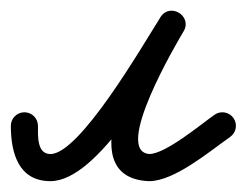

<svg xmlns="http://www.w3.org/2000/svg" viewBox="-45 -309 455 354"><path d="M-25 -77C-25 -77 -25 -77 -25 -77C-25 -27.2 -11 25 48 25C137 25 246.4 -176.7 293.1 -250.7C301.9 -264.6 295.5 -278.2 284.7 -284.8C274 -291.3 258.9 -290.9 250.5 -276.8C217.9 -222.1 78.2 17.4 228.8 25C228.8 25 229.1 25 229.4 25C229.7 25 230 25 230 25C276.7 25 341.9 -30.3 379.3 -56.5C390.6 -64.4 393.4 -80 385.5 -91.3C377.6 -102.6 362 -105.4 350.7 -97.5C350.7 -97.5 350.7 -97.5 350.7 -97.5C324.8 -79.4 260.2 -25 230 -25C230 -25 230.3 -25 230.6 -25C230.9 -25 231.3 -25 231.2 -25C161.5 -28.5 281.9 -231.8 293.5 -251.2C301.9 -265.3 295.6 -278.8 285.1 -285.3C274.5 -291.8 259.6 -291.3 250.9 -277.3C216.2 -222.4 102 -25 48 -25C22.9 -25 25 -58.6 25 -77C25 -90.8 13.8 -102 0 -102C-13.8 -102 -25 -90.8 -25 -77Z"/></svg>

Font: FRB American Cursive Guidelines Semibold
Style: Italic
Weight: 600
Italic angle: -25°
Version: Version 2.0;Modular Font Editor K font №1